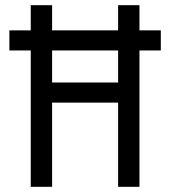

<svg xmlns="http://www.w3.org/2000/svg" viewBox="-20 -720 656 740"><path d="M435.2 0V-324.5H180.8V0H98.5V-525.5H16.2V-603H98.5V-700H180.8V-603H435.2V-700H517.5V-603H599.8V-525.5H517.5V0ZM435.2 -402V-525.5H180.8V-402Z"/></svg>

Font: Overpass Mono Light
Style: Regular
Weight: 300
Monospace: yes
Designer: Delve Withrington, Dave Bailey
Foundry: Delve Fonts LLC
Version: Version 4.000